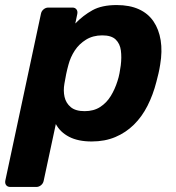

<svg xmlns="http://www.w3.org/2000/svg" viewBox="-56 -550 697 760"><path d="M-15 190Q-26 190 -31.5 183Q-37 176 -35 165L106 -495Q108 -506 116.5 -513Q125 -520 135 -520H231Q241 -520 246.5 -513Q252 -506 250 -495L242 -457Q273 -489 310 -509.5Q347 -530 406 -530Q457 -530 493.5 -513.5Q530 -497 551.5 -465.5Q573 -434 580 -390.5Q587 -347 578 -294Q575 -275 571.5 -260Q568 -245 563 -226Q550 -175 528 -131.5Q506 -88 474 -56.5Q442 -25 400.5 -7.5Q359 10 307 10Q253 10 217.5 -8.5Q182 -27 165 -59L117 165Q115 176 106.5 183Q98 190 88 190ZM279 -110Q315 -110 340.5 -126.5Q366 -143 382.5 -170Q399 -197 409 -229Q414 -244 417 -260Q420 -276 422 -291Q426 -323 422.5 -350Q419 -377 402 -393.5Q385 -410 349 -410Q312 -410 284.5 -393Q257 -376 240 -350Q223 -324 215 -294Q210 -276 206 -257Q202 -238 199 -219Q194 -191 199.5 -166.5Q205 -142 224 -126Q243 -110 279 -110Z"/></svg>

Font: Rubik Light SemiBold
Style: Italic
Weight: 600
Italic angle: -12°
Version: Version 2.104